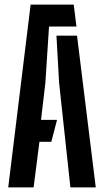

<svg xmlns="http://www.w3.org/2000/svg" viewBox="-20 -820 455 840"><path d="M16 0 114 -800H302.5L314.5 -704H194.5L178.5 -457.5L159.5 -295.5H229.5L204.5 -199.5H152.5L127 0ZM288 0 238.5 -458.5 227 -664H317L399 0Z"/></svg>

Font: Big Shoulders Stencil Display
Style: Bold
Weight: 700
Designer: Patric King
Foundry: XO Type Co
Version: Version 1.000